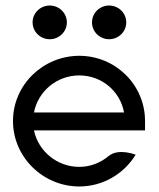

<svg xmlns="http://www.w3.org/2000/svg" viewBox="-20 -664 575 695"><path d="M313 -583C313 -549 341 -522 375 -522C409 -522 437 -549 437 -583C437 -617 409 -644 375 -644C341 -644 313 -617 313 -583ZM98 -583C98 -549 126 -522 160 -522C194 -522 222 -549 222 -583C222 -617 194 -644 160 -644C126 -644 98 -617 98 -583ZM103 -192H505V-226C505 -357 398 -462 267 -462C136 -462 27 -357 27 -226C27 -95 136 11 267 11C353 11 429 -35 471 -104C471 -104 409 -129 373 -99C344 -75 308 -60 267 -60C187 -60 119 -116 103 -192ZM429 -257H103C118 -334 186 -391 267 -391C348 -391 415 -334 429 -257Z"/></svg>

Font: Charger
Style: Regular
Weight: 400
Designer: Jasper
Foundry: Cannot Into Space Fonts
Version: Version 0.98